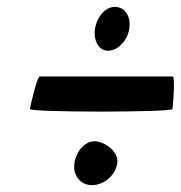

<svg xmlns="http://www.w3.org/2000/svg" viewBox="-20 -620 527 560"><path d="M67 -302C65 -292 481 -292 483 -302C485 -312 491 -397 484 -397H96C88 -397 69 -312 67 -302ZM197 -144C192 -109 214 -80 248 -80C284 -80 317 -109 322 -144C327 -179 284 -208 255 -208C228 -208 202 -179 197 -144ZM257 -536C252 -502 268 -472 295 -472C324 -472 352 -502 357 -536C363 -572 344 -600 315 -600C288 -600 263 -572 257 -536Z"/></svg>

Font: Ampere
Style: UltCndIta
Weight: 400
Version: Version 1